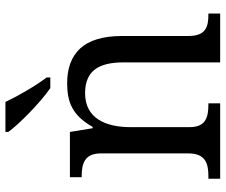

<svg xmlns="http://www.w3.org/2000/svg" viewBox="-80 -726 806 685"><g transform="rotate(-90 322.5 -383.0)"><path d="M296.9 -42H293.9C248.5 -42 211.9 -50.3 211.9 -108.9V-319.8C211.9 -407.7 242.7 -481.9 333 -481.9C412.6 -481.9 442.9 -433.6 442.9 -345.2V0H617.2V-42H613.8C569.3 -42 537.1 -51.3 537.1 -113.8V-350.1C537.1 -418.5 521.5 -467.8 492.7 -499.5C463.4 -530.8 421.9 -545.9 369.1 -545.9C303.7 -545.9 254.4 -529.3 212.9 -455.1H208L194.8 -536.1H33.2V-494.1H36.1C80.6 -494.1 118.2 -484.4 118.2 -425.8V-113.8C118.2 -51.3 81.1 -42 36.1 -42H27.8V0H296.9ZM194.8 -755.9C220.7 -719.2 299.3 -641.6 351.1 -606H389.2V-619.1C358.9 -658.7 323.2 -720.7 301.8 -766.1H194.8Z"/></g></svg>

Font: The Erased English
Style: Regular
Weight: 400
Designer: Monotype Design team + ligartures altered by 180 Amsterdam
Foundry: Monotype Imaging Inc.
Version: Version 1.030;Glyphs 3.1.2 (3151)